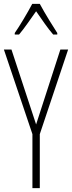

<svg xmlns="http://www.w3.org/2000/svg" viewBox="-20 -969 371 989"><path d="M185 -949H146C123 -905 80 -833 56 -799V-791H78C105 -822 140 -875 166 -911C193 -872 226 -823 254 -791H275V-799C259 -823 210 -902 185 -949ZM166 -328 39 -714H0L147 -278V0H185V-278L331 -714H291Z"/></svg>

Font: Noto Sans Kannada ExtraCondensed ExtraLight
Style: Regular
Weight: 200
Width: 2
Designer: Jelle Bosma - Monotype Design Team
Foundry: Monotype Imaging Inc.
Version: Version 2.005